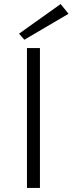

<svg xmlns="http://www.w3.org/2000/svg" viewBox="-20 -927 358 947"><path d="M318 -859 279 -907 74 -761 100 -731ZM177 0V-690H113V0Z"/></svg>

Font: Exo 2 Light Expanded
Style: Regular
Weight: 300
Width: 7
Designer: Natanael Gama
Version: Version 1.001;PS 001.001;hotconv 1.0.70;makeotf.lib2.5.58329